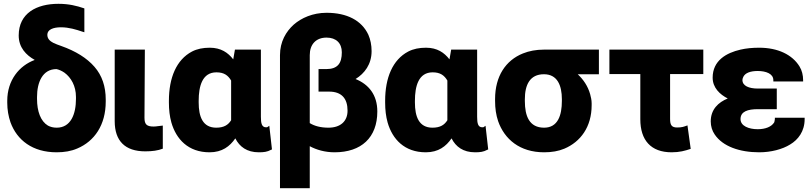

<svg xmlns="http://www.w3.org/2000/svg" viewBox="-20 -788 4254 1006"><path d="M18 -250C18 -213 24 -179 35 -147C69 -54 150 10 277 10C317 10 353 4 385 -10C475 -48 534 -133 534 -256V-266C534 -335 515 -392 475 -438C435 -484 377 -520 301 -547C284 -553 270 -558 261 -563H260C241 -573 228 -585 228 -606C228 -633 259 -645 299 -645C342 -645 379 -633 412 -622L422 -619V-744C381 -758 340 -768 286 -768C172 -768 78 -719 78 -602C78 -539 117 -499 162 -474C81 -444 18 -368 18 -260ZM174 -270V-280C174 -357 203 -426 276 -426C290 -423 305 -416 318 -407C352 -382 378 -338 378 -280V-270C378 -190 351 -119 277 -119C259 -119 244 -123 231 -130C193 -153 174 -204 174 -270Z M581 -153C581 -50 635 5 741 5C778 5 807 1 833 -9V-130L807 -127C800 -126 794 -125 785 -125C749 -125 737 -136 737 -171L739 -528H581Z M865 -250C865 -213 869 -178 878 -146C903 -59 966 10 1078 10C1144 10 1184 -21 1213 -63C1235 -19 1274 10 1336 10C1362 10 1380 8 1400 -3L1405 -5L1391 -129L1381 -122C1380 -121 1379 -121 1374 -121C1351 -121 1347 -143 1347 -176V-528H1211L1202 -477C1175 -512 1138 -538 1079 -538C1044 -538 1013 -532 986 -518C904 -475 865 -380 865 -260ZM1021 -251V-260C1021 -337 1040 -409 1114 -409C1154 -409 1175 -393 1191 -366V-158C1176 -134 1154 -119 1113 -119C1042 -119 1021 -177 1021 -251Z M1447 198H1603V-22C1638 -3 1683 10 1733 10C1873 10 1957 -67 1957 -204C1957 -291 1912 -346 1843 -374C1890 -403 1927 -451 1927 -520C1927 -552 1921 -581 1910 -606C1875 -681 1798 -721 1691 -721C1619 -721 1559 -694 1519 -659C1479 -623 1447 -570 1447 -499ZM1603 -143V-499C1603 -555 1635 -591 1691 -591C1741 -591 1771 -562 1771 -514C1771 -456 1749 -426 1689 -426H1649V-308H1704C1770 -308 1801 -272 1801 -208C1801 -151 1762 -119 1701 -119C1660 -119 1627 -128 1603 -143Z M1998 -250C1998 -213 2002 -178 2011 -146C2036 -59 2099 10 2211 10C2277 10 2317 -21 2346 -63C2368 -19 2407 10 2469 10C2495 10 2513 8 2533 -3L2538 -5L2524 -129L2514 -122C2513 -121 2512 -121 2507 -121C2484 -121 2480 -143 2480 -176V-528H2344L2335 -477C2308 -512 2271 -538 2212 -538C2177 -538 2146 -532 2119 -518C2037 -475 1998 -380 1998 -260ZM2154 -251V-260C2154 -337 2173 -409 2247 -409C2287 -409 2308 -393 2324 -366V-158C2309 -134 2287 -119 2246 -119C2175 -119 2154 -177 2154 -251Z M2574 -259C2574 -220 2579 -186 2590 -153C2623 -59 2703 10 2831 10C2871 10 2906 4 2937 -9C3022 -45 3080 -123 3080 -237V-247C3080 -264 3076 -280 3072 -295C3060 -337 3037 -371 3007 -399H3118V-528H2830C2789 -528 2752 -521 2720 -508C2630 -472 2574 -389 2574 -269ZM2730 -259V-268C2730 -343 2756 -399 2830 -399C2900 -399 2924 -341 2924 -268V-259C2924 -184 2903 -119 2831 -119C2753 -119 2730 -180 2730 -259Z M3173 -400H3335V-163C3335 -54 3390 10 3499 10C3541 10 3569 2 3599 -8L3582 -131C3563 -124 3553 -120 3528 -120C3499 -120 3491 -133 3491 -165V-400H3665V-528H3173Z M3704 -152C3704 -127 3711 -103 3725 -83C3767 -21 3855 10 3958 10C4020 10 4080 -6 4120 -31C4162 -56 4196 -100 4196 -164V-171H4040V-164C4040 -162 4037 -145 4036 -146C4022 -124 3991 -111 3950 -111C3903 -111 3860 -128 3860 -164C3860 -204 3898 -216 3951 -216H4050V-324H3951C3904 -324 3870 -338 3870 -369C3870 -374 3872 -380 3875 -386C3885 -406 3912 -416 3950 -416C3993 -416 4032 -402 4032 -368V-361H4188V-368C4188 -394 4182 -419 4169 -440C4131 -502 4055 -538 3958 -538C3923 -538 3890 -535 3860 -528C3786 -511 3714 -471 3714 -381C3714 -328 3752 -293 3793 -272C3744 -252 3704 -215 3704 -152Z"/></svg>

Font: Asimov Pro
Style: Blk
Weight: 900
Designer: Google
Version: Version 2.000980; 2014